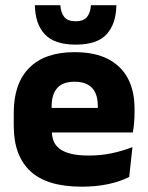

<svg xmlns="http://www.w3.org/2000/svg" viewBox="-20 -707 570 740"><path d="M295 12.5Q161 12.5 97 -47.2Q33 -107 33 -221.5V-272.5Q33 -385.5 93 -445.8Q153 -506 267.5 -506Q344.5 -506 395.8 -479.8Q447 -453.5 472.8 -405Q498.5 -356.5 498.5 -288.5V-272Q498.5 -253 496.8 -233.2Q495 -213.5 492 -196.5H354Q356 -225.5 356.5 -251.2Q357 -277 357 -298Q357 -328.5 347.5 -349.2Q338 -370 318.2 -381Q298.5 -392 267.5 -392Q221.5 -392 200.2 -367.2Q179 -342.5 179 -297V-252L180 -235.5V-200.5Q180 -181.5 186.2 -164.5Q192.5 -147.5 208.2 -134.8Q224 -122 251.8 -114.8Q279.5 -107.5 322.5 -107.5Q368 -107.5 410 -116.2Q452 -125 490.5 -140L478 -25Q444 -7.5 397.5 2.5Q351 12.5 295 12.5ZM114 -196.5V-291H461V-196.5ZM271.5 -535Q189.5 -535 152.5 -575Q115.5 -615 114.5 -687H212.5Q214.5 -657.5 228 -641.2Q241.5 -625 271.5 -625Q301 -625 314.8 -641Q328.5 -657 330.5 -687H428.5Q427.5 -615 391 -575Q354.5 -535 271.5 -535Z"/></svg>

Font: Anek Latin Medium
Style: Bold
Weight: 700
Version: Version 1.003